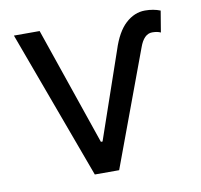

<svg xmlns="http://www.w3.org/2000/svg" viewBox="-65 -606 705 675"><g transform="rotate(-10 287.0 -268.5)"><path d="M117.2 -530.3 261.7 -109.4H267.6L374 -418Q393.6 -479.5 425 -508.3Q456.5 -537.1 494.1 -537.1Q524.4 -537.1 548.8 -527.3L536.1 -451.2Q524.4 -457 505.9 -457Q476.1 -457 460 -411.1L307.6 0H220.7L25.4 -530.3Z"/></g></svg>

Font: Pretendard
Style: Regular
Weight: 400
Designer: Base glyphs from Inter by Rasmus Andersson; Hangeul glyphs from Noto Sans CJK(Source Han Sans) by Jang Soo-young and Kan
Foundry: Kil Hyung-jin
Version: Version 1.309